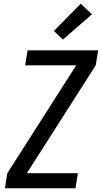

<svg xmlns="http://www.w3.org/2000/svg" viewBox="-20 -1003 543 1023"><path d="M6 0 19 -80 386 -655H114L127 -735H503L490 -655L123 -80H395L382 0ZM315 -792 267 -838 410 -983 470 -927Z"/></svg>

Font: Iosevka Medium
Style: Italic
Weight: 500
Italic angle: -9°
Monospace: yes
Designer: Belleve Invis
Foundry: Belleve Invis
Version: Version 32.5.0; ttfautohint (v1.8.4)